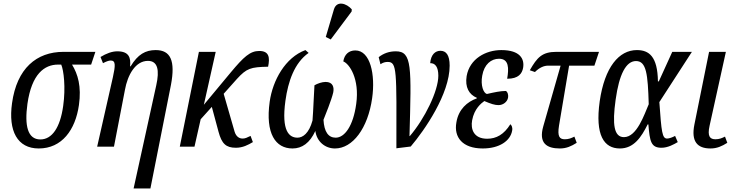

<svg xmlns="http://www.w3.org/2000/svg" viewBox="-20 -829 4169 1085"><path d="M199 10C330 10 406 -95 426 -235C441 -341 420 -410 387 -464H495L519 -536H339C186 -536 75 -442 48 -246C26 -89 78 10 199 10ZM208 -41C136 -41 118 -119 135 -242C159 -411 231 -464 308 -464H326C340 -432 352 -335 337 -230C320 -108 274 -41 208 -41Z M735 236H830L946 -349C972 -486 944 -546 860 -546C802 -546 759 -522 718 -454H715C720 -502 710 -539 643 -539C613 -539 581 -527 548 -507L562 -472C579 -481 594 -487 606 -487C635 -487 632 -457 618 -393L529 0H624L686 -321C701 -405 745 -485 816 -485C872 -485 882 -432 863 -347Z M996 0H1079L1114 -155L1177 -225L1215 -84C1233 -17 1257 6 1313 6C1352 6 1382 -10 1409 -26L1396 -61C1375 -51 1366 -46 1351 -46C1333 -46 1315 -56 1306 -84L1244 -299L1319 -383C1374 -443 1396 -450 1495 -452C1506 -504 1501 -541 1445 -541C1393 -541 1357 -507 1285 -421L1132 -237L1199 -536H1104Z M1849 -606 1967 -764 1968 -776C1939 -810 1883 -828 1867 -776L1821 -620ZM1504 -254C1479 -74 1537 10 1633 10C1687 10 1731 -21 1762 -89C1770 -29 1817 10 1873 10C1973 10 2059 -104 2083 -274C2102 -407 2073 -544 1988 -544C1951 -544 1926 -521 1920 -482C1954 -469 2013 -384 1993 -242C1976 -116 1927 -51 1877 -51C1836 -51 1812 -83 1808 -152C1818 -177 1853 -263 1863 -306C1869 -335 1862 -366 1820 -366C1800 -366 1774 -357 1757 -347C1753 -290 1751 -209 1746 -148C1726 -75 1691 -51 1661 -51C1615 -51 1569 -87 1593 -260C1608 -369 1644 -474 1724 -530L1706 -546C1592 -504 1521 -375 1504 -254Z M2120 -506 2130 -466C2145 -476 2157 -479 2171 -479C2224 -479 2221 -433 2220 9L2301 -1C2380 -94 2521 -298 2521 -458C2521 -518 2501 -542 2469 -542C2440 -542 2415 -521 2411 -472C2439 -473 2457 -451 2457 -401C2457 -315 2380 -158 2296 -60H2294C2305 -453 2309 -539 2217 -539C2180 -539 2148 -528 2120 -506Z M2708 10C2802 10 2864 -33 2874 -90C2878 -109 2871 -121 2864 -127C2828 -69 2785 -45 2733 -45C2656 -45 2639 -100 2648 -149C2660 -215 2700 -246 2717 -258C2754 -242 2776 -235 2797 -235C2824 -235 2847 -254 2851 -277C2854 -299 2846 -311 2839 -315C2807 -315 2772 -307 2732 -298C2712 -302 2695 -347 2705 -401C2716 -466 2756 -497 2800 -497C2857 -497 2856 -442 2846 -384C2911 -384 2930 -414 2936 -445C2945 -496 2919 -546 2813 -546C2725 -546 2634 -497 2617 -399C2607 -336 2630 -295 2675 -276L2674 -273C2621 -254 2571 -212 2559 -137C2544 -54 2593 10 2708 10Z M3144 10C3181 10 3209 -3 3239 -22L3226 -57C3208 -48 3193 -42 3172 -42C3142 -42 3129 -57 3139 -119L3196 -458H3339L3365 -536H3124C3043 -536 3015 -504 2974 -432L3003 -422C3029 -448 3055 -458 3077 -458H3148L3050 -115C3023 -20 3069 10 3144 10Z M3483 10C3562 10 3604 -54 3640 -126H3644C3652 -31 3658 6 3718 6C3754 6 3788 -13 3810 -26L3795 -61C3781 -53 3761 -46 3750 -46C3722 -46 3718 -82 3706 -252L3890 -536H3779L3703 -369H3698C3696 -511 3647 -546 3579 -546C3478 -546 3397 -450 3369 -257C3342 -65 3393 10 3483 10ZM3506 -54C3450 -54 3439 -124 3459 -266C3479 -410 3518 -484 3574 -484C3633 -484 3641 -410 3646 -240C3621 -182 3579 -54 3506 -54Z M3995 10C4032 10 4060 -3 4090 -22L4077 -57C4059 -48 4044 -42 4023 -42C3993 -42 3976 -57 3990 -119L4082 -536H3987L3904 -125C3885 -30 3920 10 3995 10Z"/></svg>

Font: Noto Serif ExtraCondensed
Style: Italic
Weight: 400
Width: 2
Italic angle: -12°
Designer: Monotype Design Team
Foundry: Monotype Imaging Inc.
Version: Version 2.014